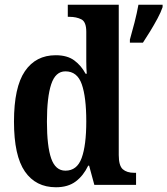

<svg xmlns="http://www.w3.org/2000/svg" viewBox="-20 -780 706 810"><path d="M216 10Q131 10 85 -56.5Q39 -123 39 -267Q39 -412 85 -479.5Q131 -547 215 -547Q264 -547 293.5 -525Q323 -503 341 -469H346Q344 -492 344 -521.5Q344 -551 344 -580V-646Q344 -688 323 -698.5Q302 -709 273 -709H266V-760H481V-126Q481 -81 498 -66Q515 -51 546 -51H554V0H378L356 -81H352Q332 -39 299.5 -14.5Q267 10 216 10ZM256 -60Q305 -60 324.5 -113.5Q344 -167 344 -268Q344 -370 325 -424.5Q306 -479 256 -479Q214 -479 196 -424.5Q178 -370 178 -267Q178 -163 196 -111.5Q214 -60 256 -60ZM528 -613Q537 -644 547.5 -685Q558 -726 564 -760H666V-750Q659 -729 644.5 -702Q630 -675 613.5 -648Q597 -621 583 -600H528Z"/></svg>

Font: Noto Serif Lao Condensed
Style: Bold
Weight: 700
Width: 3
Designer: Monotype Design Team
Foundry: Monotype Imaging Inc.
Version: Version 2.003; ttfautohint (v1.8.4.7-5d5b)